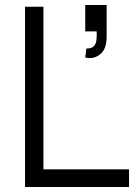

<svg xmlns="http://www.w3.org/2000/svg" viewBox="-20 -747 550 767"><path d="M80 0V-720H153.5V-70.5H495.5V0ZM320.5 -517 325 -553.5Q327.5 -553.5 330.5 -553.5Q346 -553.5 354.5 -562.2Q363 -571 364.8 -584.2Q366.5 -597.5 366.5 -609.5Q366.5 -615.5 366 -621.5H320.5V-727H406V-601.5Q406 -555.5 385.5 -535.2Q365 -515 338.5 -515Q330 -515 320.5 -517Z"/></svg>

Font: Cns Manrope
Style: Regular
Weight: 400
Designer: Mikhail Sharanda
Foundry: Mikhail Sharanda
Version: Version 4.504